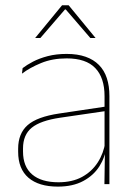

<svg xmlns="http://www.w3.org/2000/svg" viewBox="-20 -700 509 730"><path d="M377 0 379 -128 377.5 -131.5V-292V-334.5Q377.5 -404.5 342.2 -441.2Q307 -478 233.5 -478Q179 -478 136 -460.2Q93 -442.5 63.5 -420L66 -441Q81.5 -453 105.2 -465.5Q129 -478 161.2 -486.5Q193.5 -495 233.5 -495Q275 -495 305.5 -484.2Q336 -473.5 356.2 -453Q376.5 -432.5 386.2 -402.8Q396 -373 396 -335V0ZM200 9.5Q127.5 9.5 88.2 -24.2Q49 -58 49 -123V-134.5Q49 -192.5 85 -224.2Q121 -256 205.5 -268.5L386.5 -295.5L387 -278.5L209 -252.5Q134 -241.5 100.8 -214.5Q67.5 -187.5 67.5 -135.5V-124Q67.5 -66.5 102.2 -36.8Q137 -7 202.5 -7Q254.5 -7 291.8 -27.2Q329 -47.5 351.5 -82.2Q374 -117 380.5 -160.5L390 -142H384Q380 -102.5 358 -67.8Q336 -33 296.5 -11.8Q257 9.5 200 9.5ZM216 -680H241L343 -556V-555.5H323.5L230 -664H227L133.5 -555.5H114V-556Z"/></svg>

Font: Anek Odia Thin
Style: Regular
Weight: 250
Version: Version 1.003